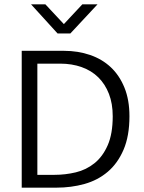

<svg xmlns="http://www.w3.org/2000/svg" viewBox="-20 -864 662 884"><path d="M275 -630Q339 -630 394.5 -611Q450 -592 490 -554.5Q530 -517 553 -460.5Q576 -404 576 -329Q576 -238 549 -175Q522 -112 476 -73Q430 -34 369 -17Q308 0 240 0H80V-630ZM152 -59H231Q281 -59 329 -70.5Q377 -82 415 -112.5Q453 -143 476 -195.5Q499 -248 499 -329Q499 -387 481.5 -432Q464 -477 432.5 -508Q401 -539 356 -555Q311 -571 257 -571H152ZM123 -844H189L274 -753L359 -844H429L304 -710H245Z"/></svg>

Font: Mukta Mahee Light
Style: Regular
Weight: 300
Designer: Shuchita Grover, Noopur Datye, Girish Dalvi, Yashodeep Gholap
Foundry: Ek Type
Version: Version 2.538;PS 1.000;hotconv 16.6.51;makeotf.lib2.5.65220;